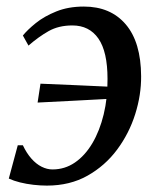

<svg xmlns="http://www.w3.org/2000/svg" viewBox="-20 -570 496 600"><path d="M242 -549.5Q325.5 -549.5 373 -493.8Q420.5 -438 421 -332Q421.5 -273.5 402.5 -213.2Q383.5 -153 346 -102.5Q308.5 -52 253.5 -21Q198.5 10 126.5 10Q106.5 10 84.5 7.5Q62.5 5 42.5 0Q22.5 -5 7.5 -12L35.5 -116H51.5Q63 -91.5 78 -74.5Q93 -57.5 110 -49Q127 -40.5 144 -40.5Q182.5 -40.5 214 -62Q245.5 -83.5 268.5 -122.2Q291.5 -161 304 -212.5Q316.5 -264 316 -323.5Q316 -408.5 287.5 -449.5Q259 -490.5 206 -490.5Q163.5 -490.5 132 -472.8Q100.5 -455 69 -427.5L51.5 -459Q65.5 -476.5 91.8 -497.8Q118 -519 155.8 -534.2Q193.5 -549.5 242 -549.5ZM97.5 -249.5 106.5 -308.5Q164.5 -306 217.5 -303.8Q270.5 -301.5 333.5 -298.5L328 -261.5Q266.5 -258.5 210.2 -255.2Q154 -252 97.5 -249.5Z"/></svg>

Font: Merriweather 60pt
Style: Italic
Weight: 400
Italic angle: -7.8°
Version: Version 2.101